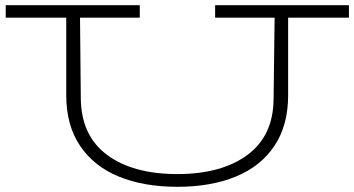

<svg xmlns="http://www.w3.org/2000/svg" viewBox="-20 -706 1364 739"><path d="M1323 -638H1089V-339Q1089 -224 1036.5 -145Q984 -66 888 -26.5Q792 13 663 13Q533 13 437 -26.5Q341 -66 288 -145Q235 -224 235 -339V-638H2V-686H518V-638H288L291 -326Q293 -183 392.5 -109.5Q492 -36 663 -36Q832 -36 932 -109.5Q1032 -183 1033 -325L1037 -638H808V-686H1323Z"/></svg>

Font: BioRhyme Expanded Light
Style: Regular
Weight: 300
Width: 7
Designer: Aoife Mooney
Foundry: Aoife Mooney Type
Version: Version 1.001